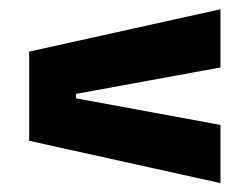

<svg xmlns="http://www.w3.org/2000/svg" viewBox="-20 -520 554 423"><path d="M147.3 -313.1V-303.4L465.7 -244.8V-116.6L44.3 -209.8V-406.3L465.7 -499.6V-371.4Z"/></svg>

Font: Anek Gurmukhi Medium
Style: Regular
Weight: 500
Designer: Sarang Kulkarni (Gurmukhi), Yesha Goshar (Latin)
Foundry: Ek Type
Version: Version 1.003